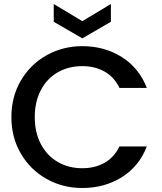

<svg xmlns="http://www.w3.org/2000/svg" viewBox="-20 -935 813 961"><path d="M392 -704Q503 -704 589.5 -649.5Q676 -595 715 -495H578Q551 -550 503 -577Q455 -604 392 -604Q323 -604 269 -573Q215 -542 184.5 -484Q154 -426 154 -349Q154 -272 184.5 -214Q215 -156 269 -124.5Q323 -93 392 -93Q455 -93 503 -120Q551 -147 578 -202H715Q676 -102 589.5 -48Q503 6 392 6Q294 6 213 -39.5Q132 -85 84.5 -166Q37 -247 37 -349Q37 -451 84.5 -532Q132 -613 213.5 -658.5Q295 -704 392 -704ZM535 -826 392 -743 249 -826V-915L392 -829L535 -915Z"/></svg>

Font: Poppins-tnum Medium
Style: Regular
Weight: 500
Designer: Ninad Kale (Devanagari), Jonny Pinhorn (Latin)
Foundry: Indian Type Foundry
Version: Version 4.004